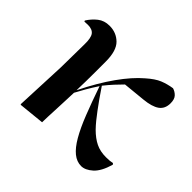

<svg xmlns="http://www.w3.org/2000/svg" viewBox="-135 -724 902 902"><g transform="rotate(45 315.5 -273.0)"><path d="M552 -103Q566 -103 576.5 -104Q587 -105 595 -107L600 -101Q583 -42 554.5 -16.5Q526 9 499 9Q470 9 444.5 -11.5Q419 -32 395 -73.5Q371 -115 347 -176Q323 -237 295 -318Q274 -286 260.5 -262.5Q247 -239 232 -211Q231 -190 230 -159.5Q229 -129 227.5 -99Q226 -69 225 -44Q224 -19 224 -7L96 6L93 4L104 -253L106 -406Q107 -450 94.5 -466.5Q82 -483 53 -483Q51 -483 43.5 -482.5Q36 -482 30 -482L28 -487Q45 -514 69 -533Q93 -552 128 -552Q173 -552 203.5 -522Q234 -492 234 -420Q234 -415 234 -395.5Q234 -376 234 -349Q234 -322 233.5 -290Q233 -258 232 -228Q278 -321 326 -388.5Q374 -456 420 -495Q456 -527 484.5 -538.5Q513 -550 546 -555Q563 -550 575.5 -537Q588 -524 588 -497Q588 -460 562.5 -442Q537 -424 485 -419L374 -408Q356 -390 338.5 -371Q321 -352 301 -327Q321 -297 338 -273Q355 -249 370 -229Q400 -188 427 -160Q456 -131 485 -117Q514 -103 552 -103Z"/></g></svg>

Font: XinYuGongZhangJiaSongA
Style: Regular
Weight: 900
Designer: XinYuGong
Foundry: Adobe Systems Incorporated
Version: Version 1.00